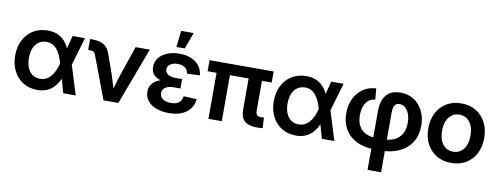

<svg xmlns="http://www.w3.org/2000/svg" viewBox="-72 -1133 4505 1731"><g transform="rotate(10 2180.5 -267.0)"><path d="M282.7 11.7Q208 11.7 151.9 -23.2Q95.7 -58.1 64.5 -119.6Q33.2 -181.2 33.2 -259.8Q33.2 -339.8 64.5 -401.4Q95.7 -462.9 152.6 -497.8Q209.5 -532.7 285.2 -532.7Q330.1 -532.7 364.5 -520.3Q398.9 -507.8 424.6 -484.9Q450.2 -461.9 468.8 -430.4Q487.3 -398.9 499.5 -361.3H530.3L549.3 -271L633.3 0H519.5L444.3 -262.7Q433.6 -301.3 419.4 -332Q405.3 -362.8 387 -384.5Q368.7 -406.2 345 -418Q321.3 -429.7 291.5 -429.7Q250.5 -429.7 220.7 -408.9Q190.9 -388.2 175 -350.3Q159.2 -312.5 159.2 -260.7Q159.2 -209.5 174.8 -171.4Q190.4 -133.3 219.5 -112.5Q248.5 -91.8 289.1 -91.8Q319.8 -91.8 344.5 -104Q369.1 -116.2 388.4 -138.7Q407.7 -161.1 421.6 -191.9Q435.5 -222.7 444.8 -259.8L513.2 -522.5H626L548.8 -259.8L529.3 -164.1H498.5Q485.4 -125.5 466.3 -93.3Q447.3 -61 421.4 -37.6Q395.5 -14.2 361.3 -1.2Q327.1 11.7 282.7 11.7Z M887.7 0 740.2 -392.1Q733.9 -408.7 723.4 -415.8Q712.9 -422.9 694.3 -422.9H672.9V-523.4H695.8Q762.2 -523.4 800.5 -499Q838.9 -474.6 856.9 -420.4L918.5 -247.6Q933.6 -202.1 946.5 -157.5Q959.5 -112.8 972.7 -67.4H942.4Q955.6 -112.8 968.3 -157.7Q981 -202.6 995.6 -247.6L1089.8 -522.5H1219.7L1023.9 0Z M1486.8 11.2Q1423.8 11.2 1373.3 -7.3Q1322.8 -25.9 1293.2 -61.3Q1263.7 -96.7 1263.7 -146.5Q1263.7 -182.1 1279.8 -208.3Q1295.9 -234.4 1325.2 -251.2Q1354.5 -268.1 1395 -276.1Q1435.5 -284.2 1483.9 -284.2H1552.7V-225.6H1489.3Q1459 -225.6 1436 -217.3Q1413.1 -209 1400.4 -193.1Q1387.7 -177.2 1387.7 -154.3Q1387.7 -121.1 1414.8 -101.6Q1441.9 -82 1489.3 -82Q1521 -82 1543 -91.3Q1564.9 -100.6 1577.4 -118.2Q1589.8 -135.7 1592.8 -161.6L1713.4 -156.7Q1708.5 -103.5 1679.2 -65.9Q1649.9 -28.3 1600.8 -8.5Q1551.8 11.2 1486.8 11.2ZM1489.7 -252.4Q1439 -252.4 1398.9 -259.3Q1358.9 -266.1 1331.3 -280.8Q1303.7 -295.4 1289.6 -318.8Q1275.4 -342.3 1275.4 -375Q1275.4 -422.9 1303.2 -458.3Q1331.1 -493.7 1379.6 -513.4Q1428.2 -533.2 1490.7 -533.2Q1551.3 -533.2 1597.7 -514.2Q1644 -495.1 1671.9 -459.2Q1699.7 -423.3 1704.6 -372.6L1587.4 -367.2Q1584 -400.9 1559.1 -420.2Q1534.2 -439.5 1491.2 -439.5Q1448.7 -439.5 1422.9 -421.1Q1397 -402.8 1397 -374Q1397 -347.7 1421.1 -329.6Q1445.3 -311.5 1493.2 -311.5H1552.7V-252.4ZM1451.7 -587.9 1468.8 -738.3H1583L1528.8 -587.9Z M2293.5 1Q2214.8 1 2178.5 -31.7Q2142.1 -64.5 2142.1 -132.3V-495.1H2264.2V-146.5Q2264.2 -120.1 2274.9 -108.6Q2285.6 -97.2 2312 -97.2Q2319.8 -97.2 2326.7 -97.4Q2333.5 -97.7 2339.4 -98.1L2344.2 -1.5Q2333.5 -1 2320.3 0Q2307.1 1 2293.5 1ZM1848.6 0V-495.1H1970.7V0ZM1766.6 -421.4V-522.5H2353.5V-421.4Z M2650.4 11.7Q2575.7 11.7 2519.5 -23.2Q2463.4 -58.1 2432.1 -119.6Q2400.9 -181.2 2400.9 -259.8Q2400.9 -339.8 2432.1 -401.4Q2463.4 -462.9 2520.3 -497.8Q2577.1 -532.7 2652.8 -532.7Q2697.8 -532.7 2732.2 -520.3Q2766.6 -507.8 2792.2 -484.9Q2817.9 -461.9 2836.4 -430.4Q2855 -398.9 2867.2 -361.3H2897.9L2917 -271L3001 0H2887.2L2812 -262.7Q2801.3 -301.3 2787.1 -332Q2772.9 -362.8 2754.6 -384.5Q2736.3 -406.2 2712.6 -418Q2689 -429.7 2659.2 -429.7Q2618.2 -429.7 2588.4 -408.9Q2558.6 -388.2 2542.7 -350.3Q2526.9 -312.5 2526.9 -260.7Q2526.9 -209.5 2542.5 -171.4Q2558.1 -133.3 2587.2 -112.5Q2616.2 -91.8 2656.7 -91.8Q2687.5 -91.8 2712.2 -104Q2736.8 -116.2 2756.1 -138.7Q2775.4 -161.1 2789.3 -191.9Q2803.2 -222.7 2812.5 -259.8L2880.9 -522.5H2993.7L2916.5 -259.8L2897 -164.1H2866.2Q2853 -125.5 2834 -93.3Q2814.9 -61 2789.1 -37.6Q2763.2 -14.2 2729 -1.2Q2694.8 11.7 2650.4 11.7Z M3341.3 204.1V-335.9Q3341.3 -397.5 3360.1 -441.7Q3378.9 -485.8 3417.5 -509.8Q3456.1 -533.7 3515.1 -533.7Q3584.5 -533.7 3637 -500Q3689.5 -466.3 3719.2 -407.2Q3749 -348.1 3749 -272Q3749 -184.1 3709.5 -120.6Q3669.9 -57.1 3597.4 -22.7Q3524.9 11.7 3426.8 11.7H3374.5Q3277.3 11.7 3207.8 -22.2Q3138.2 -56.2 3100.6 -118.7Q3063 -181.2 3063 -266.6Q3063 -339.8 3090.8 -398.7Q3118.7 -457.5 3169.7 -493.4Q3220.7 -529.3 3291 -532.7L3299.8 -430.7Q3263.7 -428.7 3238.5 -407.7Q3213.4 -386.7 3200.4 -351.3Q3187.5 -315.9 3187.5 -270Q3187.5 -210.9 3209.2 -171.4Q3231 -131.8 3272.7 -111.8Q3314.5 -91.8 3374.5 -91.8H3426.8Q3489.3 -91.8 3533.4 -112.5Q3577.6 -133.3 3601.1 -174.3Q3624.5 -215.3 3624.5 -275.9Q3624.5 -320.8 3611.8 -355.7Q3599.1 -390.6 3576.4 -410.4Q3553.7 -430.2 3522.9 -430.2Q3501.5 -430.2 3488.5 -419.2Q3475.6 -408.2 3470.5 -388.2Q3465.3 -368.2 3465.3 -341.8V204.1Z M4071.3 11.7Q3995.1 11.7 3937.3 -22.5Q3879.4 -56.6 3847.4 -117.9Q3815.4 -179.2 3815.4 -260.3Q3815.4 -341.3 3847.4 -402.8Q3879.4 -464.4 3937.3 -498.8Q3995.1 -533.2 4071.3 -533.2Q4148.4 -533.2 4205.8 -498.8Q4263.2 -464.4 4295.2 -402.8Q4327.1 -341.3 4327.1 -260.3Q4327.1 -179.2 4295.2 -117.9Q4263.2 -56.6 4205.8 -22.5Q4148.4 11.7 4071.3 11.7ZM4071.3 -91.3Q4112.3 -91.3 4141.4 -112.3Q4170.4 -133.3 4186 -171.4Q4201.7 -209.5 4201.7 -260.3Q4201.7 -311.5 4186 -349.6Q4170.4 -387.7 4141.4 -408.9Q4112.3 -430.2 4071.3 -430.2Q4031.2 -430.2 4002 -408.9Q3972.7 -387.7 3957 -349.6Q3941.4 -311.5 3941.4 -260.3Q3941.4 -209 3957 -171.1Q3972.7 -133.3 4001.7 -112.3Q4030.8 -91.3 4071.3 -91.3Z"/></g></svg>

Font: Inter 28pt SemiBold
Style: Regular
Weight: 600
Designer: Rasmus Andersson
Foundry: rsms
Version: Version 4.001;git-66647c0bb